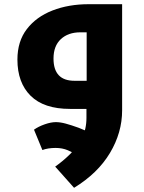

<svg xmlns="http://www.w3.org/2000/svg" viewBox="-20 -519 687 915"><path d="M243 275Q280 249 314 215.5Q348 182 370 139.5Q392 97 392 43V0H314Q189 0 126 -62.5Q63 -125 63 -235Q63 -322 108 -380.5Q153 -439 230 -469Q307 -499 403 -499H562V7Q562 113 504 210Q446 307 333 376ZM393 -134V-365H363Q305 -365 270 -332.5Q235 -300 235 -240Q235 -134 335 -134ZM350 219 303 197Q277 186 245 186Q227 186 211 188.5Q195 191 182 196L142 99Q163 84 193 73.5Q223 63 246 63Q267 63 293 70Q319 77 355 90Q370 96 384 102Q398 108 413 112Z"/></svg>

Font: Noto Kufi Arabic ExtraBold
Style: Regular
Weight: 800
Designer: Monotype Design Team, David Williams, Khaled Hosny
Foundry: Google LLC
Version: Version 2.109; ttfautohint (v1.8.4.7-5d5b)